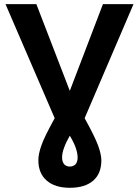

<svg xmlns="http://www.w3.org/2000/svg" viewBox="-20 -708 677 936"><path d="M6.8 -688H157.2L320.3 -265.1L481.9 -688H630.9L392.6 -131.8Q441.9 -43 458.5 2Q474.1 45.9 474.1 73.7Q474.1 138.7 433.8 173.1Q393.6 207.5 320.3 207.5Q248 207.5 207.5 172.1Q167 136.7 167 73.2Q167 42.5 181.6 1.5Q188.5 -19 204.8 -52.5Q221.2 -85.9 246.6 -131.8ZM358.4 59.1Q358.4 41 350.1 15.1Q341.8 -10.7 320.3 -46.4Q302.2 -15.1 292.5 11.7Q282.7 38.6 282.7 58.6Q282.7 82 293.2 93Q303.7 104 320.3 104Q336.9 104 347.7 93.3Q358.4 82.5 358.4 59.1Z"/></svg>

Font: Arimo
Style: Bold
Weight: 700
Designer: Steve Matteson
Foundry: Monotype Imaging Inc.
Version: Version 1.33